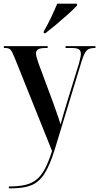

<svg xmlns="http://www.w3.org/2000/svg" viewBox="-20 -786 537 1040"><path d="M28 224Q81 224 117 215.5Q153 207 178.5 186Q204 165 223.5 128Q243 91 262 32L59 -474Q46 -506 37.5 -516Q29 -526 10 -526H1V-536H238V-526H229Q199 -526 187 -519Q175 -512 175 -497Q175 -487 179 -473Q183 -459 189 -442L267 -232Q277 -203 284 -184Q291 -165 296.5 -148.5Q302 -132 308 -112Q315 -137 323 -165Q331 -193 339 -219L408 -443Q418 -480 418 -495Q418 -511 407.5 -518.5Q397 -526 369 -526H335V-536H497V-526H492Q462 -526 449 -512Q436 -498 422 -454L277 22Q250 110 220.5 155.5Q191 201 149.5 217.5Q108 234 45 234H28ZM217 -616Q237 -650 256.5 -691Q276 -732 290 -766H397V-756Q382 -739 351 -711Q320 -683 286 -654.5Q252 -626 226 -606H217Z"/></svg>

Font: Noto Serif Display Condensed SemiBold
Style: Regular
Weight: 600
Width: 3
Designer: Monotype Design Team
Foundry: Monotype Imaging Inc.
Version: Version 2.009